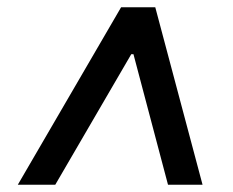

<svg xmlns="http://www.w3.org/2000/svg" viewBox="-20 -648 640 528"><path d="M29 -140 313 -628H407L537 -140H442L347 -499H341L132 -140Z"/></svg>

Font: Nunito Sans 6pt
Style: Bold Italic
Weight: 700
Italic angle: -9°
Version: Version 3.101;gftools[0.9.27]